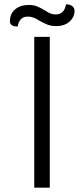

<svg xmlns="http://www.w3.org/2000/svg" viewBox="-20 -871 390 891"><path d="M139 -700H211V0H139ZM26 -772Q26 -808 50.5 -828Q75 -848 113 -848Q135 -848 151.5 -841.5Q168 -835 188 -823Q203 -813 214 -808.5Q225 -804 238 -804Q279 -804 286 -851Q305 -851 315.5 -842.5Q326 -834 326 -821Q326 -792 303 -771Q280 -750 241 -750Q218 -750 201 -756.5Q184 -763 163 -775Q147 -785 135 -789.5Q123 -794 109 -794Q70 -794 62 -748Q26 -748 26 -772Z"/></svg>

Font: Krub
Style: Regular
Weight: 400
Designer: Ekaluck Peanpanawate
Foundry: Cadson Demak Co.,Ltd.
Version: Version 1.000; ttfautohint (v1.6)